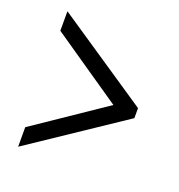

<svg xmlns="http://www.w3.org/2000/svg" viewBox="-98 -691 622 666"><g transform="rotate(20 212.5 -358.0)"><path d="M40 -108V-180L301 -357L40 -536V-608L385 -376V-339Z"/></g></svg>

Font: Noto Serif Myanmar ExtraCondensed SemiBold
Style: Regular
Weight: 600
Width: 2
Designer: Ben Mitchell and the Monotype Design Team
Foundry: Monotype Imaging Inc.
Version: Version 2.106; ttfautohint (v1.8.4.7-5d5b)